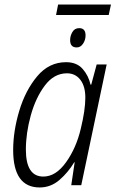

<svg xmlns="http://www.w3.org/2000/svg" viewBox="-20 -816 509 846"><path d="M171 -38Q94 -38 94 -157Q94 -229 115.5 -307Q137 -385 177.5 -439Q218 -493 275 -493Q312 -493 334 -464.5Q356 -436 356 -386Q356 -331 336 -249Q316 -164 271 -101Q226 -38 171 -38ZM155 10Q204 10 242.5 -23.5Q281 -57 307 -101H309L294 0H338L450 -532H406L382 -443H379Q370 -483 344 -512.5Q318 -542 271 -542Q196 -542 144 -480Q92 -418 65 -328Q38 -238 38 -155Q38 10 155 10ZM227 -750H459L469 -796H236ZM318 -607Q335 -607 346 -623.5Q357 -640 357 -660Q357 -692 329 -692Q309 -692 299 -675Q289 -658 289 -639Q289 -607 318 -607Z"/></svg>

Font: Noto Sans Display SemiCondensed Light
Style: Italic
Weight: 300
Width: 4
Italic angle: -12°
Designer: Monotype Design Team
Foundry: Monotype Imaging Inc.
Version: Version 1.900